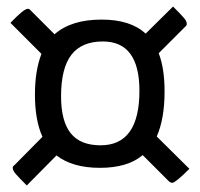

<svg xmlns="http://www.w3.org/2000/svg" viewBox="-20 -566 611 588"><path d="M507 -6Q504 -6 498 -10L417 -91Q371 -52 286 -52Q202 -52 153 -90L62 2Q37 -23 28 -33.5Q19 -44 19 -52Q19 -57 24 -60L110 -147Q87 -198 87 -276Q87 -350 107 -401L12 -496Q53 -539 65 -539Q70 -539 73 -535L147 -461Q198 -506 291 -506Q380 -506 426 -463L510 -546Q534 -522 543 -511.5Q552 -501 552 -493Q552 -488 548 -485L466 -403Q484 -357 484 -286Q484 -202 460 -148L560 -49Q517 -6 507 -6ZM407 -288Q407 -439 295 -439Q230 -439 198.5 -398Q167 -357 167 -271Q167 -195 196.5 -158Q226 -121 288 -121Q407 -121 407 -288Z"/></svg>

Font: Yanone Kaffeesatz
Style: Regular
Weight: 400
Designer: Yanone (Cyrillic: Daniel Pouzeot & Huerta Tipografica)
Foundry: Yanone
Version: Version 1.100;PS 001.100;hotconv 1.0.70;makeotf.lib2.5.58329